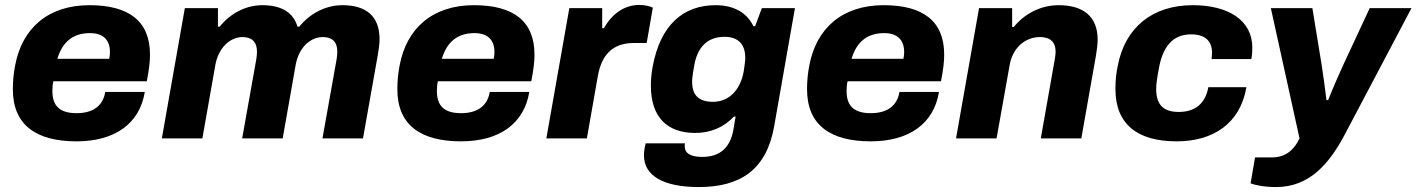

<svg xmlns="http://www.w3.org/2000/svg" viewBox="-20 -560 5732 777"><path d="M290 12C444 12 545 -59 566 -188H406C397 -133 358 -102 290 -102C221 -102 192 -132 192 -192C192 -204 193 -219 196 -231H574C584 -281 587 -313 587 -339C587 -475 501 -539 342 -539C175 -539 69 -446 41 -294C35 -263 32 -231 32 -199C32 -55 125 12 290 12ZM212 -322C232 -388 273 -426 344 -426C395 -426 425 -401 425 -349C425 -341 424 -331 422 -322Z M635 0H799L852 -300C864 -363 908 -410 962 -410C998 -410 1020 -391 1020 -351C1020 -342 1019 -331 1017 -319L960 0H1124L1177 -300C1189 -363 1232 -410 1287 -410C1324 -410 1345 -391 1345 -351C1345 -342 1344 -331 1342 -319L1285 0H1449L1509 -338C1513 -361 1516 -382 1516 -402C1516 -494 1462 -539 1366 -539C1298 -539 1235 -506 1191 -452H1184C1167 -510 1118 -539 1042 -539C975 -539 912 -506 869 -452H862V-527H728Z M1846 12C2000 12 2101 -59 2122 -188H1962C1953 -133 1914 -102 1846 -102C1777 -102 1748 -132 1748 -192C1748 -204 1749 -219 1752 -231H2130C2140 -281 2143 -313 2143 -339C2143 -475 2057 -539 1898 -539C1731 -539 1625 -446 1597 -294C1591 -263 1588 -231 1588 -199C1588 -55 1681 12 1846 12ZM1768 -322C1788 -388 1829 -426 1900 -426C1951 -426 1981 -401 1981 -349C1981 -341 1980 -331 1978 -322Z M2191 0H2355L2399 -250C2414 -339 2460 -386 2545 -386H2597L2622 -529C2613 -534 2592 -540 2567 -540C2504 -540 2455 -501 2424 -446H2417V-527H2284Z M2808 197C2976 197 3082 127 3113 -49L3197 -527H3063L3036 -454H3029C3002 -510 2948 -539 2876 -539C2745 -539 2652 -459 2621 -289C2616 -261 2614 -236 2614 -213C2614 -84 2682 -22 2793 -22C2855 -22 2908 -44 2950 -88H2957C2954 -73 2951 -54 2948 -35C2936 32 2899 75 2822 75C2776 75 2751 61 2751 32C2751 28 2751 24 2752 20H2593C2587 42 2586 60 2586 69C2586 149 2661 197 2808 197ZM2865 -148C2805 -148 2781 -178 2781 -228C2781 -240 2782 -253 2789 -292C2801 -367 2841 -411 2912 -411C2970 -411 2996 -378 2996 -326C2996 -314 2994 -301 2990 -273C2978 -201 2934 -148 2865 -148Z M3504 12C3658 12 3759 -59 3780 -188H3620C3611 -133 3572 -102 3504 -102C3435 -102 3406 -132 3406 -192C3406 -204 3407 -219 3410 -231H3788C3798 -281 3801 -313 3801 -339C3801 -475 3715 -539 3556 -539C3389 -539 3283 -446 3255 -294C3249 -263 3246 -231 3246 -199C3246 -55 3339 12 3504 12ZM3426 -322C3446 -388 3487 -426 3558 -426C3609 -426 3639 -401 3639 -349C3639 -341 3638 -331 3636 -322Z M3849 0H4013L4066 -297C4078 -366 4128 -410 4189 -410C4229 -410 4252 -391 4252 -350C4252 -340 4250 -329 4248 -317L4192 0H4356L4415 -334C4419 -358 4422 -380 4422 -400C4422 -494 4363 -539 4264 -539C4194 -539 4127 -506 4083 -451H4076V-527H3942Z M4742 12C4888 12 4999 -59 5024 -207H4870C4858 -142 4818 -107 4750 -107C4686 -107 4659 -138 4659 -200C4659 -214 4660 -231 4670 -284C4685 -367 4723 -421 4800 -421C4857 -421 4885 -394 4885 -346C4885 -338 4884 -330 4883 -321H5044C5047 -337 5048 -352 5048 -367C5048 -478 4951 -539 4807 -539C4642 -539 4533 -447 4504 -296C4497 -266 4494 -233 4494 -200C4494 -57 4583 12 4742 12Z M5144 197C5281 197 5361 101 5425 -21L5692 -527H5523L5415 -295C5397 -256 5373 -201 5355 -155H5348C5343 -198 5335 -256 5328 -301L5291 -527H5123L5239 0C5220 41 5187 77 5128 77H5059L5041 182C5056 188 5093 197 5144 197Z"/></svg>

Font: Archivo ExtraBold
Style: Italic
Weight: 800
Italic angle: -10°
Designer: Hector Gatti
Foundry: Omnibus-Type
Version: Version 2.001